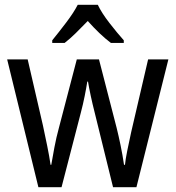

<svg xmlns="http://www.w3.org/2000/svg" viewBox="-20 -786 736 805"><path d="M306 -766Q289 -733 257.5 -691.5Q226 -650 199 -617V-606H251Q273 -623 297.5 -647Q322 -671 348 -698Q372 -671 396.5 -647.5Q421 -624 445 -606H499V-617Q472 -647 439 -689.5Q406 -732 390 -766ZM552 -1 686 -537H601L530 -232Q521 -191 513.5 -154Q506 -117 504 -95H500Q494 -136 485.5 -177Q477 -218 469 -250L395 -537H302L227 -250Q216 -210 208 -167.5Q200 -125 195 -95H192Q187 -130 178 -174Q169 -218 160 -260L96 -537H10L141 -1H238L319 -314Q328 -348 335 -383Q342 -418 346 -444H349Q353 -419 360.5 -384Q368 -349 377 -314L454 -1Z"/></svg>

Font: Noto Sans UI SemiCondensed
Style: Regular
Weight: 400
Width: 4
Designer: Monotype Design Team
Foundry: Monotype Imaging Inc.
Version: 1.001